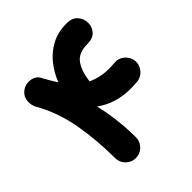

<svg xmlns="http://www.w3.org/2000/svg" viewBox="-204 -776 971 971"><g transform="rotate(-45 281.5 -291.0)"><path d="M42.5 -564.9Q59.1 -578.6 80.3 -581.8Q101.6 -585 121.1 -577.4Q140.6 -569.8 150.4 -550.8Q161.1 -531.2 172.1 -512Q183.1 -492.7 195.3 -474.1Q214.8 -523.9 247.6 -565.2Q280.3 -606.4 327.4 -631.1Q374.5 -655.8 436 -655.8Q474.6 -655.8 494.9 -633.1Q515.1 -610.4 515.1 -580.1Q515.1 -550.3 495.4 -528.8Q475.6 -507.3 436 -507.3Q374 -507.3 346.7 -471.2Q319.3 -435.1 310.5 -366.2Q335 -354.5 363.8 -347.9Q392.6 -341.3 427.2 -341.3Q436.5 -341.3 446 -342Q455.6 -342.8 465.3 -343.3Q495.6 -346.7 519.5 -326.7Q543.5 -306.6 546.9 -276.4Q549.8 -246.6 530 -222.4Q510.3 -198.2 480 -194.8Q467.8 -193.8 455.6 -193.1Q443.4 -192.4 431.6 -192.4Q376 -192.4 329.6 -207.5Q283.2 -222.7 247.1 -249.5Q261.2 -191.9 268.8 -127.2Q276.4 -62.5 276.4 0Q276.4 30.3 254.4 52.2Q232.4 74.2 201.7 74.2Q171.4 74.2 149.4 52.2Q127.4 30.3 127.4 0Q127.4 -126.5 106.4 -246.8Q85.4 -367.2 27.8 -467.8Q16.1 -488.8 18.1 -517.3Q20 -545.9 42.5 -564.9Z"/></g></svg>

Font: Mikhak-DS2-FD ExtraBold
Style: Regular
Weight: 800
Designer: Amin Abedi
Version: Version 3.2